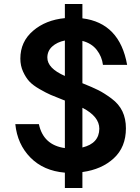

<svg xmlns="http://www.w3.org/2000/svg" viewBox="-20 -848 695 953"><path d="M389 -435Q439 -415 468 -400.5Q497 -386 533.5 -359Q570 -332 587.5 -295.5Q605 -259 605 -211Q605 -118 545 -62.5Q485 -7 389 6V85H302V9Q196 0 131 -66Q66 -132 56 -232H173Q195 -128 302 -113V-349L294 -352Q255 -367 232 -377Q209 -387 176 -406Q143 -425 125.5 -444Q108 -463 94.5 -492.5Q81 -522 81 -557Q81 -641 144 -695Q207 -749 302 -758V-828H389V-757Q574 -734 611 -526H491Q486 -567 460.5 -600Q435 -633 389 -645ZM215 -562Q215 -509 302 -471V-647Q263 -639 239 -617Q215 -595 215 -562ZM389 -116Q472 -136 473 -209Q473 -270 389 -313Z"/></svg>

Font: Oakes Grotesk
Style: Bold
Weight: 600
Designer: Samuel Oakes
Foundry: Samuel Oakes
Version: Version 1.000;PS 001.000;hotconv 1.0.88;makeotf.lib2.5.64775